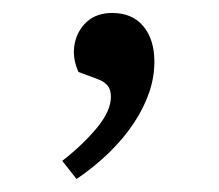

<svg xmlns="http://www.w3.org/2000/svg" viewBox="-20 -126 337 296"><path d="M98 150 76 122Q108 97 129.5 71Q151 45 151 23Q151 12 145.5 5.5Q140 -1 128 -5L101 -15Q91 -37 95 -58Q99 -79 114 -92.5Q129 -106 153 -106Q184 -106 201 -85.5Q218 -65 218 -31Q218 -7 210 16.5Q202 40 186.5 63.5Q171 87 148.5 109Q126 131 98 150Z"/></svg>

Font: Literata 18pt Light
Style: Italic
Weight: 300
Italic angle: -2°
Designer: Latin by Veronika Burian and Jose Scaglione. Greek by Irene Vlachou. Cyrillic by Vera Evstafieva
Foundry: TypeTogether
Version: Version 3.103;gftools[0.9.29]